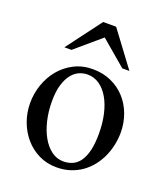

<svg xmlns="http://www.w3.org/2000/svg" viewBox="-133 -796 785 904"><g transform="rotate(20 260.0 -344.0)"><path d="M422.9 -528.8 293 -703.1H228L97.2 -528.8H132.8L259.8 -637.2L387.2 -528.8ZM483.9 -241.2Q483.9 -291 467.5 -334.2Q451.2 -377.4 421.6 -409.4Q392.1 -441.4 350.8 -459.7Q309.6 -478 259.8 -478Q207.5 -478 165.8 -456.5Q124 -435.1 95 -399.9Q65.9 -364.7 50.5 -319.8Q35.2 -274.9 35.2 -228Q35.2 -179.7 51.3 -135.7Q67.4 -91.8 96.4 -58.1Q125.5 -24.4 165.8 -4.6Q206.1 15.1 254.9 15.1Q293 15.1 324.7 4.4Q356.4 -6.3 381.8 -24.7Q407.2 -43 426.5 -67.9Q445.8 -92.8 458.5 -121.3Q471.2 -149.9 477.5 -180.7Q483.9 -211.4 483.9 -241.2ZM389.2 -202.1Q389.2 -152.3 380.9 -117.9Q372.6 -83.5 357.7 -62.3Q342.8 -41 321.8 -31.5Q300.8 -22 275.9 -22Q242.7 -22 215.6 -42Q188.5 -62 169.2 -96.2Q149.9 -130.4 139.4 -175.3Q128.9 -220.2 128.9 -270Q128.9 -320.3 139.4 -354.2Q149.9 -388.2 166.5 -408.4Q183.1 -428.7 203.6 -437.3Q224.1 -445.8 244.1 -445.8Q277.8 -445.8 304.7 -427Q331.5 -408.2 350.3 -375.5Q369.1 -342.8 379.2 -298.3Q389.2 -253.9 389.2 -202.1Z"/></g></svg>

Font: Galatia SIL
Style: Regular
Weight: 400
Designer: Development by SIL's NRSI team
Version: Version 2.1